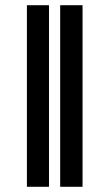

<svg xmlns="http://www.w3.org/2000/svg" viewBox="-20 -715 415 735"><path d="M167.6 0H83V-695H167.6ZM296 0H210.4V-695H296Z"/></svg>

Font: WEMIX Pretendard Variable
Style: Regular
Weight: 400
Designer: Base glyphs from Inter by Rasmus Andersson; Hangeul glyphs from Noto Sans CJK(Source Han Sans) by Jang Soo-young and Kan
Foundry: Kil Hyung-jin
Version: Version 1.000;Glyphs 3.2 (3208)